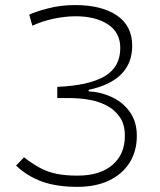

<svg xmlns="http://www.w3.org/2000/svg" viewBox="-20 -723 626 753"><path d="M284.2 9.8Q201.7 9.8 144 -11.2Q86.4 -32.2 43 -73.7L74.2 -106Q107.9 -80.1 137.7 -64.2Q167.5 -48.3 202.1 -41.3Q236.8 -34.2 284.2 -34.2Q371.6 -34.2 420.7 -75.9Q469.7 -117.7 469.7 -189.9Q469.7 -234.4 450.7 -262.5Q431.6 -290.5 403.1 -306.4Q374.5 -322.3 344.2 -328.9Q314 -335.4 290.8 -336.9Q267.6 -338.4 260.7 -338.4H204.6V-382.3Q329.1 -387.7 390.4 -423.8Q451.7 -460 451.7 -534.7Q451.7 -595.7 403.3 -627.4Q355 -659.2 276.4 -659.2Q236.8 -659.2 191.7 -649.9Q146.5 -640.6 106.9 -622.1L94.7 -665.5Q117.7 -676.8 167.5 -689.9Q217.3 -703.1 274.9 -703.1Q378.4 -703.1 438.5 -662.4Q498.5 -621.6 498.5 -543.9Q498.5 -407.2 327.6 -370.6V-364.7Q376 -362.3 419.2 -342Q462.4 -321.8 489.5 -283.7Q516.6 -245.6 516.6 -189.9Q516.6 -130.4 488.3 -85.2Q460 -40 407.7 -15.1Q355.5 9.8 284.2 9.8Z"/></svg>

Font: Cascadia Code NF ExtraLight
Style: Regular
Weight: 200
Monospace: yes
Designer: Aaron Bell
Foundry: Saja Typeworks
Version: Version 2404.023; ttfautohint (v1.8.4)